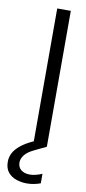

<svg xmlns="http://www.w3.org/2000/svg" viewBox="-159 -737 434 974"><g transform="rotate(10 58.5 -249.5)"><path d="M53 0V-700H123V0ZM54 201Q26 201 0 192Q-26 183 -42.5 163Q-59 143 -59 109Q-59 86 -48.5 65Q-38 44 -14 24Q10 4 49 -14L105 -38L123 0L63 29Q29 45 14.5 64Q0 83 0 102Q0 127 17 140.5Q34 154 62 154Q76 154 92.5 150Q109 146 125 139V188Q109 194 91 197.5Q73 201 54 201Z"/></g></svg>

Font: DM Sans 36pt Light
Style: Regular
Weight: 300
Designer: Colophon Foundry, Jonny Pinhorn
Foundry: Colophon Foundry
Version: Version 4.004;gftools[0.9.30]